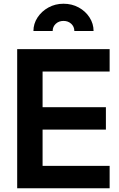

<svg xmlns="http://www.w3.org/2000/svg" viewBox="-20 -1008 635 1028"><path d="M72 0H567V-120H208V-314H547V-434H208V-625H567V-745H72ZM159 -842H262Q262 -865 278.5 -880.5Q295 -896 320 -896Q345 -896 361.5 -880.5Q378 -865 378 -842H481Q481 -881 459.5 -914.5Q438 -948 401.5 -968Q365 -988 320 -988Q276 -988 239.5 -968Q203 -948 181 -914.5Q159 -881 159 -842Z"/></svg>

Font: Plus Jakarta Sans
Style: Bold
Weight: 700
Designer: Gumpita Rahayu
Foundry: Tokotype
Version: Version 2.004; ttfautohint (v1.8.3)